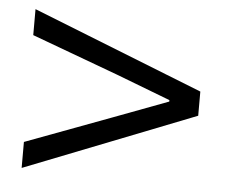

<svg xmlns="http://www.w3.org/2000/svg" viewBox="-40 -635 629 530"><g transform="rotate(5 274.5 -370.0)"><path d="M38 -150 511 -336V-403L38 -590V-518L279 -429L428 -372V-368L279 -312L38 -222Z"/></g></svg>

Font: Genne Gothic Normal
Style: Regular
Weight: 350
Designer: Ryoko NISHIZUKA (kana & ideographs); Paul D. Hunt (Latin, Greek & Cyrillic); Wenlong ZHANG (bopomofo); Sandoll Communica
Foundry: Adobe Systems Incorporated
Version: Version 1.004;PS 1.004;hotconv 16.6.51;makeotf.lib2.5.65220